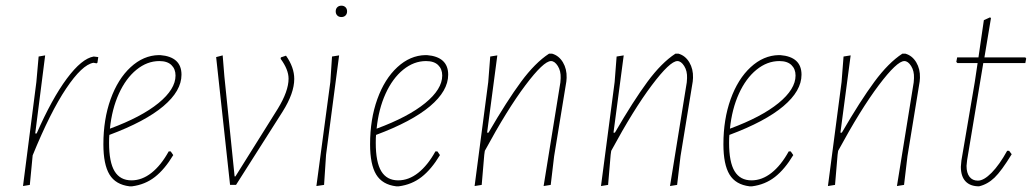

<svg xmlns="http://www.w3.org/2000/svg" viewBox="-20 -651 3635 676"><path d="M326 -450 323 -430 320 -428 309 -430Q269 -423 213 -339.5Q157 -256 95 -104L85 0L61 4L108 -362L116 -452L139 -456L104 -181H109Q163 -304 215.5 -374.5Q268 -445 310 -452Z M581 -118 590 -105Q560 -55 525.5 -28Q491 -1 445 5H436Q387 -1 365.5 -36.5Q344 -72 344 -143Q344 -231 369.5 -302Q395 -373 440 -414.5Q485 -456 539 -457H544Q619 -451 619 -388Q619 -331 555 -277Q491 -223 365 -176Q364 -167 364 -148Q364 -80 383.5 -48Q403 -16 443 -16Q480 -16 513.5 -42.5Q547 -69 574 -118ZM367 -198Q478 -239 538 -288Q598 -337 598 -385Q598 -408 583.5 -422Q569 -436 541 -436Q498 -436 460.5 -405.5Q423 -375 398.5 -321Q374 -267 367 -198Z M1016 -373Q1016 -323 975 -258L811 0H790L741 -450L764 -456L770 -382L806 -30H809L958 -268Q996 -330 996 -374Q996 -406 968 -444L969 -449L987 -455Q1016 -414 1016 -373Z M1128 -106 1121 0 1094 4 1143 -362 1149 -452 1174 -456ZM1202 -611Q1202 -602 1196.5 -596.5Q1191 -591 1182 -591Q1173 -591 1167.5 -596.5Q1162 -602 1162 -611Q1162 -620 1167.5 -625.5Q1173 -631 1182 -631Q1191 -631 1196.5 -625.5Q1202 -620 1202 -611Z M1520 -118 1529 -105Q1499 -55 1464.5 -28Q1430 -1 1384 5H1375Q1326 -1 1304.5 -36.5Q1283 -72 1283 -143Q1283 -231 1308.5 -302Q1334 -373 1379 -414.5Q1424 -456 1478 -457H1483Q1558 -451 1558 -388Q1558 -331 1494 -277Q1430 -223 1304 -176Q1303 -167 1303 -148Q1303 -80 1322.5 -48Q1342 -16 1382 -16Q1419 -16 1452.5 -42.5Q1486 -69 1513 -118ZM1306 -198Q1417 -239 1477 -288Q1537 -337 1537 -385Q1537 -408 1522.5 -422Q1508 -436 1480 -436Q1437 -436 1399.5 -405.5Q1362 -375 1337.5 -321Q1313 -267 1306 -198Z M1975 -377 1974 -364 1931 -101 1919 0 1894 4 1953 -361 1954 -376Q1955 -401 1944 -418.5Q1933 -436 1920 -436Q1894 -436 1830 -351Q1766 -266 1687 -120L1685 -106L1676 0L1651 4L1699 -362L1706 -452L1731 -456L1695 -184H1700Q1765 -296 1814.5 -363Q1864 -430 1913 -462H1924Q1948 -455 1962 -431.5Q1976 -408 1975 -377Z M2420 -377 2419 -364 2376 -101 2364 0 2339 4 2398 -361 2399 -376Q2400 -401 2389 -418.5Q2378 -436 2365 -436Q2339 -436 2275 -351Q2211 -266 2132 -120L2130 -106L2121 0L2096 4L2144 -362L2151 -452L2176 -456L2140 -184H2145Q2210 -296 2259.5 -363Q2309 -430 2358 -462H2369Q2393 -455 2407 -431.5Q2421 -408 2420 -377Z M2764 -118 2773 -105Q2743 -55 2708.5 -28Q2674 -1 2628 5H2619Q2570 -1 2548.5 -36.5Q2527 -72 2527 -143Q2527 -231 2552.5 -302Q2578 -373 2623 -414.5Q2668 -456 2722 -457H2727Q2802 -451 2802 -388Q2802 -331 2738 -277Q2674 -223 2548 -176Q2547 -167 2547 -148Q2547 -80 2566.5 -48Q2586 -16 2626 -16Q2663 -16 2696.5 -42.5Q2730 -69 2757 -118ZM2550 -198Q2661 -239 2721 -288Q2781 -337 2781 -385Q2781 -408 2766.5 -422Q2752 -436 2724 -436Q2681 -436 2643.5 -405.5Q2606 -375 2581.5 -321Q2557 -267 2550 -198Z M3219 -377 3218 -364 3175 -101 3163 0 3138 4 3197 -361 3198 -376Q3199 -401 3188 -418.5Q3177 -436 3164 -436Q3138 -436 3074 -351Q3010 -266 2931 -120L2929 -106L2920 0L2895 4L2943 -362L2950 -452L2975 -456L2939 -184H2944Q3009 -296 3058.5 -363Q3108 -430 3157 -462H3168Q3192 -455 3206 -431.5Q3220 -408 3219 -377Z M3385 -87 3383 -67Q3383 -42 3393.5 -28.5Q3404 -15 3423 -15Q3444 -15 3471.5 -43Q3499 -71 3526 -120H3533L3542 -108Q3506 -49 3481.5 -25.5Q3457 -2 3427 5Q3396 5 3379.5 -12.5Q3363 -30 3363 -64L3365 -86L3412 -362L3422 -429H3351L3347 -433L3350 -449H3425L3444 -580L3466 -590L3469 -587L3446 -449H3590L3593 -445L3590 -429H3442Z"/></svg>

Font: Luna Sans Thin
Style: Italic
Weight: 250
Italic angle: -7°
Designer: Juan Pablo del Peral
Foundry: Huerta Tipografica
Version: Version 2.001; ttfautohint (v1.5)